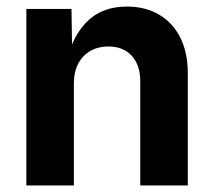

<svg xmlns="http://www.w3.org/2000/svg" viewBox="-20 -570 658 590"><path d="M207 -313V0H61V-542.5H199.7L201.7 -406.2H191.4Q212.9 -474.6 256.8 -512.2Q300.8 -549.8 370.1 -549.8Q426.8 -549.8 468.8 -525.1Q510.7 -500.5 533.9 -454.6Q557.1 -408.7 557.1 -344.7V0H411.1V-318.8Q411.1 -369.6 385 -398.4Q358.9 -427.2 313 -427.2Q282.2 -427.2 258.3 -413.8Q234.4 -400.4 220.7 -375Q207 -349.6 207 -313Z"/></svg>

Font: Inter 16pt
Style: Bold
Weight: 700
Version: Version 4.001;git-66647c0bb